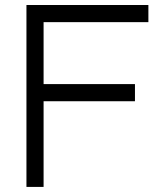

<svg xmlns="http://www.w3.org/2000/svg" viewBox="-20 -735 651 755"><path d="M510.7 -336.9H151.4V0H84V-715.3H563.5V-647.9H151.4V-404.3H510.7Z"/></svg>

Font: AnjaliOldLipi
Style: Regular
Weight: 400
Italic angle: -12°
Designer: Kevin & Siji
Foundry: Kevin & Siji
Version: Version 0.730 2004